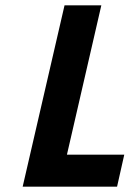

<svg xmlns="http://www.w3.org/2000/svg" viewBox="-20 -700 486 720"><path d="M419 0H65L222 -680H360L231 -120H446Z"/></svg>

Font: Titillium Web
Style: Bold Italic
Weight: 700
Italic angle: -13°
Version: Version 1.002;PS 57.000;hotconv 1.0.70;makeotf.lib2.5.55311